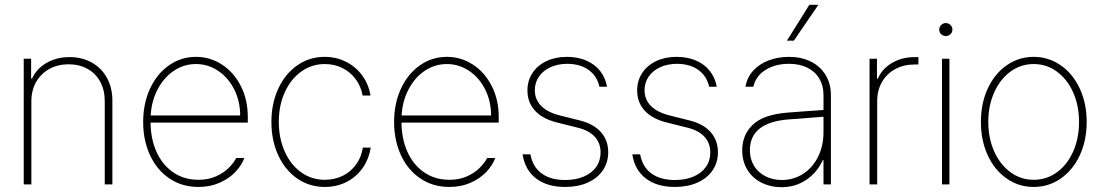

<svg xmlns="http://www.w3.org/2000/svg" viewBox="-20 -778 4653 810"><path d="M112.3 0H80.1V-530.3H111.3V-446.3H115.2Q133.8 -487.8 176 -512.5Q218.3 -537.1 273.4 -537.1Q326.2 -537.1 367.2 -514.2Q408.2 -491.2 431.2 -449.5Q454.1 -407.7 454.1 -353.5V0H421.9V-352.5Q421.9 -397.9 402.8 -433.1Q383.8 -468.3 349.1 -487.5Q314.5 -506.8 269.5 -506.8Q224.1 -506.8 188.2 -487.1Q152.3 -467.3 132.3 -431.9Q112.3 -396.5 112.3 -350.6Z M584 -263.7Q584 -341.3 613 -404.1Q642.1 -466.8 692.9 -502.4Q743.7 -538.1 806.6 -538.1Q866.7 -538.1 916.7 -505.4Q966.8 -472.7 996.1 -414.8Q1025.4 -356.9 1025.4 -285.2V-260.7H615.2Q615.7 -192.9 640.1 -137.9Q664.6 -83 710.2 -51.3Q755.9 -19.5 817.4 -19.5Q859.9 -19.5 892.3 -34.4Q924.8 -49.3 945.3 -70.1Q965.8 -90.8 976.6 -111.3H1010.7Q999.5 -80.6 973.1 -52.7Q946.8 -24.9 906.7 -7.1Q866.7 10.7 817.4 10.7Q748 10.7 695.1 -24.9Q642.1 -60.5 613 -123Q584 -185.5 584 -263.7ZM993.2 -291Q993.2 -350.6 968.3 -400.4Q943.4 -450.2 900.6 -479Q857.9 -507.8 806.6 -507.8Q755.9 -507.8 713.6 -479.5Q671.4 -451.2 645.3 -401.6Q619.1 -352.1 615.7 -291Z M1125 -263.7Q1125 -340.8 1153.8 -403.6Q1182.6 -466.3 1233.9 -502.2Q1285.2 -538.1 1349.6 -538.1Q1397.9 -538.1 1439.2 -517.6Q1480.5 -497.1 1507.8 -460Q1535.2 -422.9 1543 -375H1509.8Q1502.9 -413.6 1480.7 -443.8Q1458.5 -474.1 1424.6 -491Q1390.6 -507.8 1350.6 -507.8Q1295.4 -507.8 1251.2 -476.3Q1207 -444.8 1181.6 -389.2Q1156.2 -333.5 1156.2 -263.7Q1156.2 -195.3 1180.9 -139.4Q1205.6 -83.5 1249.8 -51.5Q1293.9 -19.5 1350.6 -19.5Q1391.1 -19.5 1425.3 -36.1Q1459.5 -52.7 1481.9 -83.5Q1504.4 -114.3 1510.7 -155.3H1543.9Q1536.1 -106 1509.3 -68.4Q1482.4 -30.8 1441.2 -10Q1399.9 10.7 1350.6 10.7Q1285.2 10.7 1233.9 -24.9Q1182.6 -60.5 1153.8 -123Q1125 -185.5 1125 -263.7Z M1642.6 -263.7Q1642.6 -341.3 1671.6 -404.1Q1700.7 -466.8 1751.5 -502.4Q1802.2 -538.1 1865.2 -538.1Q1925.3 -538.1 1975.3 -505.4Q2025.4 -472.7 2054.7 -414.8Q2084 -356.9 2084 -285.2V-260.7H1673.8Q1674.3 -192.9 1698.7 -137.9Q1723.1 -83 1768.8 -51.3Q1814.5 -19.5 1876 -19.5Q1918.5 -19.5 1950.9 -34.4Q1983.4 -49.3 2003.9 -70.1Q2024.4 -90.8 2035.2 -111.3H2069.3Q2058.1 -80.6 2031.7 -52.7Q2005.4 -24.9 1965.3 -7.1Q1925.3 10.7 1876 10.7Q1806.6 10.7 1753.7 -24.9Q1700.7 -60.5 1671.6 -123Q1642.6 -185.5 1642.6 -263.7ZM2051.8 -291Q2051.8 -350.6 2026.9 -400.4Q2002 -450.2 1959.2 -479Q1916.5 -507.8 1865.2 -507.8Q1814.5 -507.8 1772.2 -479.5Q1730 -451.2 1703.9 -401.6Q1677.7 -352.1 1674.3 -291Z M2374 -508.8Q2334 -508.8 2302.7 -494.6Q2271.5 -480.5 2253.9 -455.1Q2236.3 -429.7 2236.3 -397.5Q2236.3 -358.4 2262.9 -331.3Q2289.6 -304.2 2341.8 -291L2423.8 -270.5Q2483.9 -255.9 2514.9 -220.9Q2545.9 -186 2545.9 -135.7Q2545.9 -92.8 2523.4 -59.6Q2501 -26.4 2459.7 -7.8Q2418.5 10.7 2364.3 10.7Q2288.6 10.7 2241.7 -25.1Q2194.8 -61 2184.6 -127H2217.8Q2227.1 -74.2 2264.9 -46.4Q2302.7 -18.6 2364.3 -18.6Q2408.7 -18.6 2442.6 -33Q2476.6 -47.4 2495.1 -73.7Q2513.7 -100.1 2513.7 -134.8Q2513.7 -174.3 2488.8 -201.4Q2463.9 -228.5 2414.1 -240.2L2332 -260.7Q2269.5 -275.9 2237.3 -310.8Q2205.1 -345.7 2205.1 -396.5Q2205.1 -437.5 2226.1 -469.7Q2247.1 -502 2284.9 -520Q2322.8 -538.1 2371.1 -538.1Q2417.5 -538.1 2453.6 -522.5Q2489.7 -506.8 2512 -478.3Q2534.2 -449.7 2541 -412.1H2508.8Q2499 -457 2463.6 -482.7Q2428.2 -508.3 2374 -508.8Z M2836.9 -508.8Q2796.9 -508.8 2765.6 -494.6Q2734.4 -480.5 2716.8 -455.1Q2699.2 -429.7 2699.2 -397.5Q2699.2 -358.4 2725.8 -331.3Q2752.4 -304.2 2804.7 -291L2886.7 -270.5Q2946.8 -255.9 2977.8 -220.9Q3008.8 -186 3008.8 -135.7Q3008.8 -92.8 2986.3 -59.6Q2963.9 -26.4 2922.6 -7.8Q2881.3 10.7 2827.1 10.7Q2751.5 10.7 2704.6 -25.1Q2657.7 -61 2647.5 -127H2680.7Q2689.9 -74.2 2727.8 -46.4Q2765.6 -18.6 2827.1 -18.6Q2871.6 -18.6 2905.5 -33Q2939.5 -47.4 2958 -73.7Q2976.6 -100.1 2976.6 -134.8Q2976.6 -174.3 2951.7 -201.4Q2926.8 -228.5 2877 -240.2L2794.9 -260.7Q2732.4 -275.9 2700.2 -310.8Q2668 -345.7 2668 -396.5Q2668 -437.5 2689 -469.7Q2710 -502 2747.8 -520Q2785.6 -538.1 2834 -538.1Q2880.4 -538.1 2916.5 -522.5Q2952.6 -506.8 2974.9 -478.3Q2997.1 -449.7 3003.9 -412.1H2971.7Q2961.9 -457 2926.5 -482.7Q2891.1 -508.3 2836.9 -508.8Z M3299.8 -302.7Q3336.4 -305.7 3380.1 -308.8Q3423.8 -312 3454.1 -314V-377.9Q3454.1 -417 3436.3 -446.8Q3418.5 -476.6 3385.5 -492.7Q3352.5 -508.8 3308.6 -508.8Q3251 -508.8 3209.7 -483.2Q3168.5 -457.5 3158.2 -412.1H3125Q3131.3 -450.7 3157 -479.2Q3182.6 -507.8 3222.2 -522.9Q3261.7 -538.1 3308.6 -538.1Q3359.4 -538.1 3399.4 -518.8Q3439.5 -499.5 3462.4 -462.6Q3485.4 -425.8 3485.4 -376V0H3454.1V-102.5H3451.2Q3427.7 -50.8 3381.8 -19.5Q3335.9 11.7 3276.4 11.7Q3231.4 11.7 3193.6 -6.8Q3155.8 -25.4 3133.5 -60.8Q3111.3 -96.2 3111.3 -144.5Q3111.3 -209.5 3156 -252Q3200.7 -294.4 3299.8 -302.7ZM3278.3 -18.6Q3327.6 -18.6 3367.9 -44.4Q3408.2 -70.3 3431.2 -116.5Q3454.1 -162.6 3454.1 -220.7V-285.6L3411.1 -282.2Q3323.7 -274.9 3308.6 -274.4Q3143.6 -261.7 3143.6 -144.5Q3143.6 -106.9 3161.1 -78.4Q3178.7 -49.8 3209.5 -34.2Q3240.2 -18.6 3278.3 -18.6ZM3394.5 -757.8H3432.6L3329.1 -606.4H3299.8Z M3648.4 -530.3H3679.7V-446.3H3683.6Q3701.2 -487.8 3743.2 -512.5Q3785.2 -537.1 3838.9 -537.1H3854.5V-505.9H3837.9Q3792.5 -505.9 3756.6 -486.3Q3720.7 -466.8 3700.7 -431.9Q3680.7 -397 3680.7 -352.5V0H3648.4Z M3954.1 -530.3H3985.4V0H3954.1ZM3942.4 -653.3Q3942.4 -664.6 3950.7 -672.6Q3959 -680.7 3969.7 -680.7Q3981.4 -680.7 3989.7 -672.6Q3998 -664.6 3998 -653.3Q3998 -641.6 3989.7 -633.8Q3981.4 -626 3969.7 -626Q3958.5 -626 3950.4 -633.8Q3942.4 -641.6 3942.4 -653.3Z M4118.2 -263.7Q4118.2 -341.8 4147 -404.3Q4175.8 -466.8 4226.8 -502.4Q4277.8 -538.1 4340.8 -538.1Q4403.8 -538.1 4455.1 -502.4Q4506.3 -466.8 4535.4 -404.1Q4564.5 -341.3 4564.5 -263.7Q4564.5 -185.5 4535.4 -123Q4506.3 -60.5 4455.1 -24.9Q4403.8 10.7 4340.8 10.7Q4277.8 10.7 4226.8 -24.9Q4175.8 -60.5 4147 -123Q4118.2 -185.5 4118.2 -263.7ZM4532.2 -263.7Q4532.2 -332 4507.6 -387.7Q4482.9 -443.4 4439.2 -475.6Q4395.5 -507.8 4340.8 -507.8Q4286.1 -507.8 4242.4 -475.6Q4198.7 -443.4 4174.1 -387.7Q4149.4 -332 4149.4 -263.7Q4149.4 -195.3 4174.1 -139.6Q4198.7 -84 4242.4 -51.8Q4286.1 -19.5 4340.8 -19.5Q4396 -19.5 4439.7 -51.8Q4483.4 -84 4507.8 -139.6Q4532.2 -195.3 4532.2 -263.7Z"/></svg>

Font: Pretendard JP Thin
Style: Regular
Weight: 100
Designer: Base glyphs from Inter by Rasmus Andersson; Hangeul glyphs from Noto Sans CJK(Source Han Sans) by Jang Soo-young and Kan
Foundry: Kil Hyung-jin
Version: Version 1.309